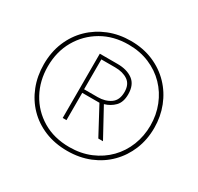

<svg xmlns="http://www.w3.org/2000/svg" viewBox="-154 -908 1139 1102"><g transform="rotate(30 415.5 -357.0)"><path d="M413 8Q331 8 264 -19.5Q197 -47 149 -96.5Q101 -146 75 -212.5Q49 -279 49 -357Q49 -438 77 -505Q105 -572 155 -620.5Q205 -669 271.5 -695.5Q338 -722 416 -722Q498 -722 565 -693.5Q632 -665 680.5 -614.5Q729 -564 755 -497.5Q781 -431 781 -356Q781 -278 754 -212Q727 -146 678 -96.5Q629 -47 561.5 -19.5Q494 8 413 8ZM413 -17Q489 -17 552 -43.5Q615 -70 660.5 -116.5Q706 -163 730.5 -225Q755 -287 755 -357Q755 -427 730.5 -489Q706 -551 661 -597.5Q616 -644 553.5 -670.5Q491 -697 415 -697Q316 -697 239.5 -652.5Q163 -608 119 -531.5Q75 -455 75 -357Q75 -262 117 -185Q159 -108 235 -62.5Q311 -17 413 -17ZM297 -143V-569H415Q477 -569 516 -540.5Q555 -512 555 -448Q555 -396 528 -368.5Q501 -341 462 -330L564 -143H533L436 -324H322V-143ZM411 -347Q461 -347 495.5 -371Q530 -395 530 -449Q530 -500 497 -522.5Q464 -545 413 -545H321V-347Z"/></g></svg>

Font: Noto Sans Myanmar Condensed Thin
Style: Regular
Weight: 100
Width: 3
Designer: Monotype Design Team
Foundry: Monotype Imaging Inc.
Version: Version 2.107; ttfautohint (v1.8.4.7-5d5b)